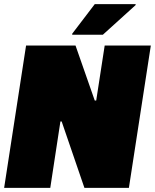

<svg xmlns="http://www.w3.org/2000/svg" viewBox="-22 -908 749 928"><path d="M0 0ZM386 0 276 -321H270L221 0H-2L104 -688H343L436 -422H443L484 -688H707L601 0ZM327 -740ZM327 -740V-745L436 -888H634L633 -883L475 -740Z"/></svg>

Font: Azeri Sans Black
Style: Italic
Weight: 900
Designer: Hector Gatti & Omnibus-Type (original fonts) / Cristiano Sobral (main changes and remastering)
Foundry: Omnibus-Type
Version: Version 0.07;August 21, 2020;FontCreator 13.0.0.2681 64-bit;